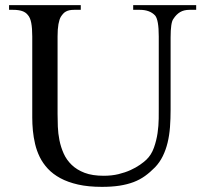

<svg xmlns="http://www.w3.org/2000/svg" viewBox="-20 -708 791 744"><path d="M740.2 -669.9V-688H496.1V-669.9H522Q560.5 -669.9 581.1 -647.9Q595.2 -630.9 595.2 -566.9V-288.1Q595.2 -273.9 595 -247.8Q594.7 -221.7 590.6 -192.6Q586.4 -163.6 576.4 -135.5Q566.4 -107.4 546.9 -88.9Q537.6 -80.1 522.2 -69.3Q506.8 -58.6 486.1 -49.1Q465.3 -39.6 439.2 -33.2Q413.1 -26.9 381.8 -26.9Q337.9 -26.9 307.9 -38.3Q277.8 -49.8 257.8 -69.1Q237.8 -88.4 226.8 -113Q215.8 -137.7 210.4 -164.3Q205.1 -190.9 204.1 -217.3Q203.1 -243.7 203.1 -266.1V-566.9Q203.1 -595.7 206.5 -614.5Q210 -633.3 215.8 -643.1Q220.2 -649.9 224.9 -655Q229.5 -660.2 235.4 -663.3Q241.2 -666.5 248.8 -668.2Q256.3 -669.9 267.1 -669.9H293V-688H15.1V-669.9H30.8Q51.3 -669.9 65.4 -665.3Q79.6 -660.6 87.9 -649.9Q97.2 -639.6 101.1 -619.1Q105 -598.6 105 -566.9V-296.9Q105 -276.4 105 -252Q105 -228 107.4 -202.1Q109.9 -176.3 116 -150.1Q122.1 -124 134 -99.6Q146 -75.2 165.5 -54.2Q185.1 -33.2 213.9 -17.6Q242.7 -2 282.5 7.1Q322.3 16.1 375 16.1Q413.1 16.1 443.1 11.5Q473.1 6.8 497.6 -2.4Q522 -11.7 542 -26.1Q562 -40.5 581.1 -60.1Q599.1 -79.1 610.8 -103Q622.6 -127 629.4 -155Q636.2 -183.1 638.7 -215.3Q641.1 -247.6 641.1 -283.2V-563Q641.1 -621.1 651.9 -634.8Q663.1 -652.3 678 -661.1Q692.9 -669.9 713.9 -669.9Z"/></svg>

Font: Galatia SIL
Style: Regular
Weight: 400
Designer: Development by SIL's NRSI team
Version: Version 2.1